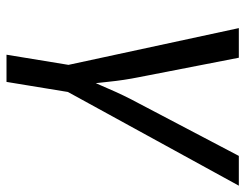

<svg xmlns="http://www.w3.org/2000/svg" viewBox="-105 -477 787 617"><g transform="rotate(90 288.5 -168.5)"><path d="M189.5 9.8 70.3 -542.5H165.5L228 -221.7Q237.8 -172.9 242.7 -124.3Q247.6 -75.7 253.9 -29.8H223.1Q244.6 -75.7 265.4 -124.3Q286.1 -172.9 312.5 -221.7L481 -542.5H576.7L273.9 9.8ZM155.8 204.1 189.9 -3.9H277.3L243.2 204.1Z"/></g></svg>

Font: Inter 16pt
Style: Italic
Weight: 400
Italic angle: -9.3988°
Version: Version 4.001;git-66647c0bb